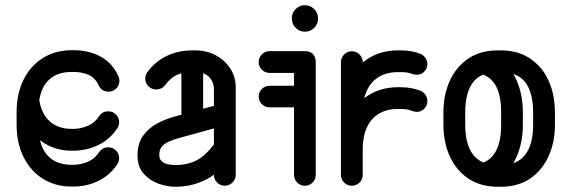

<svg xmlns="http://www.w3.org/2000/svg" viewBox="-20 -715 2203 740"><path d="M436.2 -421.2Q440.2 -414.2 440.2 -403.8Q440.2 -386.2 428 -374Q415.8 -361.8 398.2 -361.8Q371.2 -361.8 360.2 -386.5Q347.2 -414.8 321.8 -426.2Q296.2 -437.8 262.2 -437.8H256.5Q194 -437.8 161 -399.5Q128 -361.2 128 -282.5V-234.5Q128 -156.8 161 -118.2Q194 -79.8 256.5 -79.8H262.2Q290 -79.8 317.8 -91.2Q345.5 -102.8 363 -129.8Q375.8 -147.2 397.2 -147.2Q415 -147.2 427.1 -134.9Q439.2 -122.5 439.2 -105.2Q439.2 -91.8 431.5 -81Q404.2 -40 359.6 -18Q315 4 262.2 4H256.5Q193.2 4 145.5 -25.9Q97.8 -55.8 70.9 -109.5Q44 -163.2 44 -234.5V-282.5Q44 -354.5 70.9 -408.1Q97.8 -461.8 145.5 -491.6Q193.2 -521.5 256.5 -521.5H262.2Q323 -521.5 368.5 -496.5Q414 -471.5 436.2 -421.2ZM128 -360.8Q131.2 -290.5 164.6 -254.4Q198 -218.2 256.5 -218.2H262.2Q290 -218.2 317.8 -229.8Q345.5 -241.2 363 -268.5Q375.8 -286 397.2 -286Q415 -286 427.1 -273.6Q439.2 -261.2 439.2 -244Q439.2 -230.5 431.5 -219.8Q403.5 -177.8 358.9 -156Q314.2 -134.2 262.2 -134.2H256.5Q189.8 -134.2 139.6 -170.5Q89.5 -206.8 67 -266Z M888.5 -41.2Q888.5 -23.8 875.9 -11.5Q863.2 0.8 846.5 0.8Q829 0.8 816.8 -11.5Q804.5 -23.8 804.5 -41.2V-369.2Q804.5 -398.5 786.4 -417.8Q768.2 -437 732.5 -437H721.5Q683.5 -437 659.9 -425.5Q636.2 -414 616 -386.2Q603.2 -370.2 581.8 -370.2Q564.2 -370.2 552 -382.6Q539.8 -395 539.8 -412.2Q539.8 -427.2 548.2 -437.2Q578.5 -478.5 623 -499.6Q667.5 -520.8 721.5 -520.8H732.5Q776.2 -520.8 811.4 -502Q846.5 -483.2 867.5 -451Q888.5 -418.8 888.5 -379ZM812.2 -169.2Q818.5 -176.5 826.9 -181.2Q835.2 -186 846.5 -186Q863.2 -186 873.5 -173.8Q883.8 -161.5 883.8 -144.2Q883.8 -137 883.8 -130.8Q883.8 -124.5 880 -119Q834.2 -55 778.2 -25.1Q722.2 4.8 655.8 4.8Q655.8 4.8 655.1 4.8Q654.5 4.8 654.5 4.8Q625 4.8 591.6 -6.9Q558.2 -18.5 534.1 -45.1Q510 -71.8 510 -116.2Q510 -117 510 -118Q510 -119 510 -119.2Q510.8 -162.8 531.6 -192Q552.5 -221.2 585 -238.8Q617.5 -256.2 653 -265.8L835.2 -315.5Q838.5 -316.2 840.9 -316.6Q843.2 -317 846.5 -317Q863 -317 875.8 -304.8Q888.5 -292.5 888.5 -275Q888.5 -261 879.4 -249.9Q870.2 -238.8 856.8 -234.5L674 -184.2Q649.8 -177.8 631.6 -169.8Q613.5 -161.8 603.8 -150Q594 -138.2 594 -119.2Q594 -119 594 -118Q594 -117 594 -117Q594 -102 603.2 -93.6Q612.5 -85.2 626.5 -82.1Q640.5 -79 654.5 -79Q654.5 -79 655.1 -79Q655.8 -79 655.8 -79Q705.5 -79 741.1 -98.8Q776.8 -118.5 812.2 -169.2ZM763 -249Q763 -232.2 750.8 -219.8Q738.5 -207.2 721.2 -207.2Q703.8 -207.2 691.5 -219.8Q679.2 -232.2 679.2 -249V-477Q679.2 -494.5 691.5 -506.6Q703.8 -518.8 721.2 -518.8Q738.5 -518.8 750.8 -506.6Q763 -494.5 763 -477Z M1019 -434Q1001.5 -434 989.2 -446.2Q977 -458.5 977 -476Q977 -492.8 989.2 -505.4Q1001.5 -518 1019 -518H1152.8Q1197 -518 1197 -473.8V-41.2Q1197 -23.8 1184.8 -11.5Q1172.5 0.8 1155 0.8Q1137.5 0.8 1125.4 -11.5Q1113.2 -23.8 1113.2 -41.2V-434ZM1019 -301.2Q1001.5 -301.2 989.2 -313.5Q977 -325.8 977 -342.5Q977 -360 989.2 -372.2Q1001.5 -384.5 1019 -384.5H1155Q1172.5 -384.5 1184.8 -372.2Q1197 -360 1197 -342.5Q1197 -325.8 1184.8 -313.5Q1172.5 -301.2 1155 -301.2ZM1104.8 -645Q1104.8 -665.2 1119.6 -680.1Q1134.5 -695 1155 -695Q1176 -695 1190.9 -680.1Q1205.8 -665.2 1205.8 -645V-643.5Q1205.8 -622.5 1190.9 -607.6Q1176 -592.8 1155 -592.8Q1134.5 -592.8 1119.6 -607.6Q1104.8 -622.5 1104.8 -643.5Z M1378 -41.2Q1378 -23.8 1365.8 -11.5Q1353.5 0.8 1336 0.8Q1318.5 0.8 1306.2 -11.5Q1294 -23.8 1294 -41.2V-475.8Q1294 -492.2 1306.2 -504.9Q1318.5 -517.5 1336 -517.5Q1353.5 -517.5 1365.8 -504.9Q1378 -492.2 1378 -475.8ZM1378 -281.8Q1378 -264.2 1365.8 -252Q1353.5 -239.8 1336 -239.8Q1318.5 -239.8 1306.2 -252Q1294 -264.2 1294 -281.8Q1294 -350.8 1322.2 -404.9Q1350.5 -459 1400 -489.9Q1449.5 -520.8 1513.5 -520.8H1525.2Q1546 -520.8 1565.2 -517.4Q1584.5 -514 1601.2 -507.2Q1612.2 -502.2 1619.8 -491.6Q1627.2 -481 1627.2 -468.5Q1627.2 -450.5 1614.6 -438.4Q1602 -426.2 1584.5 -426.8Q1573.5 -428 1560.8 -432.5Q1548 -437 1525.2 -437H1513.5Q1470.8 -437 1440.4 -418.8Q1410 -400.5 1394 -365.9Q1378 -331.2 1378 -281.8ZM1378 -140.2Q1378 -122.8 1365.8 -110.6Q1353.5 -98.5 1336 -98.5Q1318.5 -98.5 1306.2 -110.6Q1294 -122.8 1294 -140.2Q1294 -208.5 1322.2 -262.6Q1350.5 -316.8 1400 -347.8Q1449.5 -378.8 1513.5 -378.8H1525.2Q1566.2 -378.8 1601.2 -365Q1612.2 -360.2 1619.8 -349.6Q1627.2 -339 1627.2 -325.5Q1627.2 -307.8 1614.6 -295.5Q1602 -283.2 1584.5 -283.8Q1573.5 -285.2 1560.8 -290.1Q1548 -295 1525.2 -295H1513.5Q1470.8 -295 1440.4 -276.8Q1410 -258.5 1394 -223.8Q1378 -189 1378 -140.2Z M1689 -281.8Q1689 -350 1713.8 -404Q1738.5 -458 1785 -489.4Q1831.5 -520.8 1898.5 -520.8H1910.2Q1976.2 -520.8 2023.1 -489.4Q2070 -458 2094.4 -404Q2118.8 -350 2118.8 -281.8V-233.8Q2118.8 -166.2 2094 -112.1Q2069.2 -58 2022.8 -26.6Q1976.2 4.8 1910.2 4.8H1898.5Q1832.2 4.8 1785.4 -26.6Q1738.5 -58 1713.8 -112.1Q1689 -166.2 1689 -233.8ZM1773 -281.8V-233.8Q1773 -158.5 1803.4 -118.8Q1833.8 -79 1898.5 -79H1910.2Q1974 -79 2004.4 -118.8Q2034.8 -158.5 2034.8 -233.8V-281.8Q2034.8 -357.8 2004.9 -397.4Q1975 -437 1910.2 -437H1898.5Q1832.8 -437 1802.9 -397.4Q1773 -357.8 1773 -281.8ZM1816.8 -433.8 1899.8 -489Q1946.5 -461.8 1970.9 -406Q1995.2 -350.2 1995.2 -281.8V-233.8Q1995.2 -169.2 1973.2 -115.8Q1951.2 -62.2 1908.5 -32.5L1817.5 -81.5Q1865.5 -89.2 1888.5 -127.6Q1911.5 -166 1911.5 -233.8V-281.8Q1911.5 -350.8 1888.4 -388.8Q1865.2 -426.8 1816.8 -433.8Z"/></svg>

Font: Libertine-Super Thin
Style: Regular
Weight: 100
Designer: Bastien Sozeau
Foundry: NBR — Bastien Sozeau
Version: Version 2.003;gftools[0.9.33]